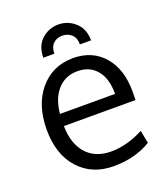

<svg xmlns="http://www.w3.org/2000/svg" viewBox="-135 -819 811 926"><g transform="rotate(-20 270.5 -356.0)"><path d="M45.4 0ZM131.8 -314.5H414.6Q414.6 -394 378.7 -436.8Q342.8 -479.5 280.3 -479.5Q217.8 -479.5 178.2 -435.3Q138.7 -391.1 131.8 -314.5ZM497.6 -296.9 497.1 -252.9H129.4Q130.9 -161.6 176.5 -110.6Q222.2 -59.6 303.2 -59.6Q384.3 -59.6 469.7 -104.5L482.4 -38.6Q400.9 11.2 290.3 11.2Q179.7 11.2 112.5 -63Q45.4 -137.2 45.4 -263.9Q45.4 -390.6 110.4 -467.8Q175.8 -544.9 278.3 -545.9Q279.3 -545.9 280.3 -546.4Q381.8 -545.9 439.9 -478Q498 -410.2 497.6 -296.9ZM148.9 -596.7Q148.9 -656.2 185.1 -689.5Q222.2 -722.7 271 -722.7Q319.8 -722.7 356.9 -689.2Q394 -655.8 394 -596.7H336.9Q336.9 -630.4 317.9 -647.9Q298.8 -665.5 270.5 -665.5Q242.2 -665.5 223.9 -647.9Q205.6 -630.4 205.6 -596.7Z"/></g></svg>

Font: Oxygen
Style: Normal
Weight: 400
Designer: Vernon Adams
Foundry: Vernon Adams
Version: Version Release 0.2.2 webfont; ttfautohint (v0.8.52-bc40) -l